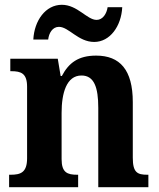

<svg xmlns="http://www.w3.org/2000/svg" viewBox="-20 -781 663 801"><path d="M373 -606C439 -606 486 -672 490 -751H429C425 -724 409 -698 383 -698C343 -698 303 -761 238 -761C170 -761 123 -695 119 -616H181C184 -643 199 -669 226 -669C267 -669 306 -606 373 -606ZM18 0H306V-52H302C261 -52 237 -61 237 -117V-310C237 -392 257 -466 320 -466C373 -466 390 -416 390 -331V0H599V-52H595C553 -52 534 -61 534 -123V-355C534 -490 480 -549 381 -549C307 -549 267 -519 238 -464H233L221 -536H23V-484H27C68 -484 93 -475 93 -419V-121C93 -61 66 -52 24 -52H18Z"/></svg>

Font: Noto Serif SemiCondensed
Style: Bold
Weight: 700
Width: 4
Designer: Monotype Design Team
Foundry: Monotype Imaging Inc.
Version: Version 2.015